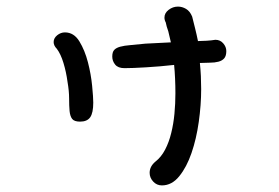

<svg xmlns="http://www.w3.org/2000/svg" viewBox="-20 -563 845 582"><path d="M482.4 -495.1Q478.5 -502 478.5 -509.8Q478.5 -523.4 491.2 -533.2Q503.9 -543 519.5 -543Q532.2 -543 543.9 -536.1Q555.7 -529.3 562.5 -512.7L571.3 -477.5Q573.2 -468.8 575.7 -459Q578.1 -449.2 580.1 -438.5Q591.8 -438.5 606.4 -439.5Q621.1 -440.4 632.8 -442.4Q647.5 -442.4 656.7 -431.6Q666 -420.9 666 -408.2Q666 -393.6 659.7 -386.2Q653.3 -378.9 642.1 -376Q630.9 -373 616.2 -373Q601.6 -373 585.9 -372.1Q587.9 -352.5 588.9 -332.5Q589.8 -312.5 589.8 -293Q589.8 -245.1 582.5 -193.4Q575.2 -141.6 560.5 -99.1Q545.9 -56.6 523.4 -28.8Q501 -1 470.7 -1Q455.1 -1 444.3 -12.7Q433.6 -24.4 433.6 -39.1Q433.6 -58.6 451.2 -73.2Q468.8 -86.9 480.5 -109.4Q492.2 -131.8 499 -159.7Q505.9 -187.5 508.8 -218.3Q511.7 -249 511.7 -280.3Q511.7 -302.7 510.7 -324.2Q509.8 -345.7 507.8 -366.2Q463.9 -361.3 422.4 -358.9Q380.9 -356.4 357.4 -356.4Q337.9 -356.4 329.1 -367.2Q320.3 -377.9 320.3 -391.6Q320.3 -405.3 326.2 -411.6Q332 -418 344.2 -421.4Q356.4 -424.8 375.5 -426.3Q394.5 -427.7 420.9 -430.7L498 -434.6L490.2 -467.8Q487.3 -475.6 485.4 -482.4Q483.4 -489.3 482.4 -495.1ZM152.3 -415Q142.6 -424.8 142.6 -435.5Q142.6 -447.3 153.3 -456.1Q164.1 -464.8 176.8 -464.8Q204.1 -464.8 220.7 -437.5Q237.3 -410.2 246.6 -374Q255.9 -337.9 259.3 -302.7Q262.7 -267.6 262.7 -252Q262.7 -220.7 253.4 -207.5Q244.1 -194.3 222.7 -194.3Q205.1 -194.3 198.7 -202.6Q192.4 -210.9 190.9 -226.6Q189.5 -242.2 189.5 -264.6Q189.5 -287.1 184.6 -315.4Q180.7 -344.7 172.4 -372.1Q164.1 -399.4 152.3 -415Z"/></svg>

Font: Gamja Flower
Style: Regular
Weight: 400
Designer: YoonDesign Inc.
Foundry: YoonDesign Inc.
Version: Version 3.00;build 20171102